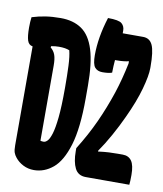

<svg xmlns="http://www.w3.org/2000/svg" viewBox="-85 -828 771 908"><g transform="rotate(10 300.0 -374.5)"><path d="M596 0H387Q350 0 334.5 -30.5Q319 -61 319 -113V-127Q364 -199 396.5 -270Q429 -341 455 -419Q477 -486 493 -564V-575Q470 -569 435 -569H427Q426 -555 425 -540Q424 -525 424 -508Q408 -502 378 -502Q354 -502 341.5 -517Q329 -532 329 -576Q329 -661 360 -759Q412 -759 426.5 -746.5Q441 -734 441 -713Q441 -707 441 -700H539Q571 -700 584.5 -670.5Q598 -641 598 -568V-560Q598 -524 580 -459Q562 -394 524 -313Q503 -267 476 -218.5Q449 -170 423 -133V-129Q453 -133 475 -134Q497 -135 518 -135H541Q569 -135 583.5 -114.5Q598 -94 598 -47Q598 -16 596 0ZM140 -720Q201 -720 241.5 -692Q282 -664 302 -599.5Q322 -535 322 -427V-366Q322 -223 297 -141Q272 -59 230.5 -24.5Q189 10 139 10Q111 10 87.5 -2Q64 -14 49 -33Q40 -44 36 -55.5Q32 -67 32 -91V-565Q13 -568 6.5 -588.5Q0 -609 0 -650Q0 -678 3 -700Q35 -710 67.5 -715Q100 -720 140 -720ZM146 -132Q149 -131 153 -130.5Q157 -130 162 -130Q170 -130 179.5 -139.5Q189 -149 197.5 -176Q206 -203 211.5 -255.5Q217 -308 217 -395V-404Q217 -459 215 -504.5Q213 -550 206 -577Q196 -581 184 -583Q172 -585 155 -585Q145 -585 136 -584Q127 -583 118 -581L117 -575Q133 -562 139.5 -543.5Q146 -525 146 -493Z"/></g></svg>

Font: Recursive Mn Csl St
Style: Bold
Weight: 700
Monospace: yes
Version: Version 1.079;hotconv 1.0.112;makeotfexe 2.5.65598; ttfautoh